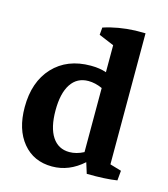

<svg xmlns="http://www.w3.org/2000/svg" viewBox="-89 -618 612 698"><g transform="rotate(15 217.0 -269.0)"><path d="M169.9 8.8Q100.6 8.8 59.6 -40.8Q18.6 -90.3 18.6 -174.3Q18.6 -269.5 71 -325.7Q123.5 -381.8 212.4 -381.8Q245.6 -381.8 271 -373V-474.6L213.9 -498.5L216.3 -526.4Q271 -544.4 335.4 -546.9H373.5V-53.7L416.5 -41L413.1 -3.9Q370.1 2.9 299.3 2L286.6 -38.6Q233.9 8.8 169.9 8.8ZM129.9 -191.9Q129.9 -127.4 152.6 -92.8Q175.3 -58.1 217.3 -58.1Q243.7 -58.1 271 -72.3V-313.5Q244.1 -325.7 218.3 -325.7Q175.8 -325.7 152.8 -291Q129.9 -256.3 129.9 -191.9Z"/></g></svg>

Font: Markazi Text SemiBold
Style: Regular
Weight: 600
Designer: Borna Izadpanah (Arabic designer), Fiona Ross (Arabic design director) and Florian Runge (Latin designer)
Foundry: Borna Izadpanah and Florian Runge
Version: Version 1.001; ttfautohint (v1.8.3)